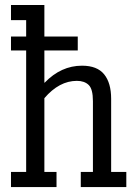

<svg xmlns="http://www.w3.org/2000/svg" viewBox="-20 -761 559 781"><path d="M86.4 -555.6H24.7V-612.3H86.4V-679H24.7V-740.7H160.5V-612.3H296.3V-555.6H160.5V-424.7H161.7Q228.4 -493.8 313.6 -493.8Q375.3 -493.8 403.7 -458.6Q432.1 -423.5 432.1 -359.3V-61.7H493.8V0H308.6V-61.7H358V-349.4Q358 -398.8 340.7 -415.4Q323.5 -432.1 292.6 -432.1Q221 -432.1 160.5 -361.7V-61.7H209.9V0H24.7V-61.7H86.4Z"/></svg>

Font: Slabo 27px
Style: Regular
Weight: 400
Version: Version 1.02 Build 003a